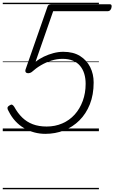

<svg xmlns="http://www.w3.org/2000/svg" viewBox="-20 -950 828 1390"><path d="M308 19Q267 19 228 8.5Q189 -2 154 -22.5Q119 -43 91 -73.5Q63 -104 43 -144Q34 -158 34 -167.5Q34 -177 46 -185Q60 -195 67.5 -192Q75 -189 83 -177Q108 -131 141 -99Q174 -67 217.5 -50.5Q261 -34 318 -34Q379 -34 431 -56.5Q483 -79 520.5 -120.5Q558 -162 579 -219Q600 -276 600 -343Q600 -383 590 -416Q580 -449 559.5 -473.5Q539 -498 507.5 -511Q476 -524 433 -524Q392 -524 352.5 -511.5Q313 -499 277 -478Q241 -457 209 -428Q199 -421 187 -420Q175 -419 168 -425.5Q161 -432 165 -447L324 -902Q326 -910 332.5 -914.5Q339 -919 350 -919H776Q783 -919 786 -914.5Q789 -910 788 -900Q786 -885 778.5 -877Q771 -869 762 -869H365L237 -502Q264 -524 297.5 -540Q331 -556 367 -565.5Q403 -575 438 -575Q511 -575 559.5 -544.5Q608 -514 633 -464Q658 -414 658 -353Q658 -264 630.5 -195Q603 -126 554.5 -78Q506 -30 443 -5.5Q380 19 308 19ZM0 410H696V420H0ZM0 -20H696V0H0ZM0 -505H696V-500H0ZM0 -930H696V-920H0Z"/></svg>

Font: Playwrite DE LA Guides
Style: Regular
Weight: 400
Designer: Veronika Burian, José Scaglione
Foundry: TypeTogether
Version: Version 1.003